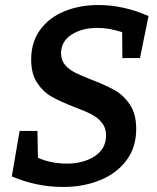

<svg xmlns="http://www.w3.org/2000/svg" viewBox="-20 -733 625 764"><path d="M223 -521Q223 -493 239 -474.5Q255 -456 279 -444Q303 -432 344 -416Q401 -394 436.5 -374Q472 -354 497 -316.5Q522 -279 522 -220Q522 -146 482.5 -94Q443 -42 377 -15.5Q311 11 231 11Q126 11 27 -31L58 -212H129L131 -105Q184 -82 246 -82Q312 -82 357 -111.5Q402 -141 402 -194Q402 -224 385.5 -244.5Q369 -265 344 -278Q319 -291 276 -307Q220 -329 186 -348Q152 -367 128 -403Q104 -439 104 -496Q104 -565 139.5 -614Q175 -663 236 -688Q297 -713 371 -713Q472 -713 571 -669L537 -502H467L466 -605Q415 -622 367 -622Q306 -622 264.5 -595Q223 -568 223 -521Z"/></svg>

Font: Bitter Pro SemiBold
Style: Italic
Weight: 600
Italic angle: -9°
Designer: Sol Matas, and Bitter project Authors
Foundry: Sol Matas
Version: Version 1.010